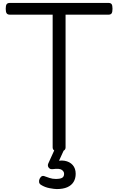

<svg xmlns="http://www.w3.org/2000/svg" viewBox="-20 -1018 806 1309"><path d="M383 15Q339 15 339 -13V-918H47Q32 -918 25.5 -927Q19 -936 19 -958Q19 -981 25.5 -989.5Q32 -998 47 -998H720Q735 -998 741 -989.5Q747 -981 747 -958Q747 -936 741 -927Q735 -918 720 -918H427V-13Q427 1 416 8Q405 15 383 15ZM367 271Q351 271 318.5 265Q286 259 259 242Q248 235 246.5 223.5Q245 212 250 201Q257 187 266 183Q275 179 288 185Q299 189 318.5 195.5Q338 202 360 202Q391 202 404 194Q417 186 417 167Q417 151 401 140Q385 129 341 135Q330 136 324 134Q318 132 312 125Q307 118 306.5 111Q306 104 309 97L359 -13H424L370 105L340 89Q385 72 420 78Q455 84 475.5 107Q496 130 496 167Q496 199 481.5 222.5Q467 246 438.5 258.5Q410 271 367 271Z"/></svg>

Font: Playwrite PE
Style: Regular
Weight: 400
Designer: Veronika Burian, José Scaglione
Foundry: TypeTogether
Version: Version 1.002